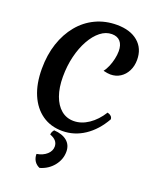

<svg xmlns="http://www.w3.org/2000/svg" viewBox="-198 -915 1083 1347"><g transform="rotate(20 343.5 -241.5)"><path d="M584 -205Q601 -201 611 -191.5Q621 -182 621 -168Q569 -76 493 -25.5Q417 25 328 25Q241 25 177.5 -19.5Q114 -64 79.5 -145Q45 -226 45 -337Q45 -441 73.5 -526.5Q102 -612 154 -675Q206 -738 278 -772Q350 -806 436 -806Q536 -806 594 -757Q652 -708 652 -623Q652 -577 633.5 -540.5Q615 -504 583 -483.5Q551 -463 510 -463Q499 -463 486.5 -465Q474 -467 457 -471Q472 -490 484 -518Q496 -546 503 -577.5Q510 -609 510 -636Q510 -683 488 -708Q466 -733 425 -733Q380 -733 340 -701.5Q300 -670 269 -614.5Q238 -559 220.5 -487.5Q203 -416 203 -335Q203 -254 224.5 -194Q246 -134 285.5 -101Q325 -68 379 -68Q436 -68 490 -104.5Q544 -141 584 -205ZM274 40Q337 44 371.5 73Q406 102 406 152Q406 210 368 257.5Q330 305 268 323Q243 313 228.5 291Q214 269 214 238Q261 230 289 204.5Q317 179 317 146Q317 98 258 77Q259 66 262.5 58Q266 50 274 40Z"/></g></svg>

Font: Merienda
Style: Bold
Weight: 700
Designer: Eduardo Rodriguez Tunni
Foundry: Eduardo Rodriguez Tunni
Version: Version 2.001